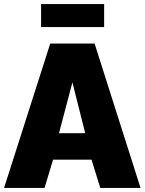

<svg xmlns="http://www.w3.org/2000/svg" viewBox="-22 -924 711 944"><path d="M225 -710H443L669 0H471L428 -139H239L197 0H-2ZM397 -269 334 -519 268 -269ZM180 -791V-904H490V-791Z"/></svg>

Font: Raleway Black
Style: Regular
Weight: 900
Designer: Matt McInerney, Pablo Impallari, Rodrigo Fuenzalida
Foundry: Matt McInerney, Pablo Impallari, Rodrigo Fuenzalida
Version: Version 4.026